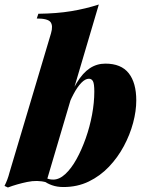

<svg xmlns="http://www.w3.org/2000/svg" viewBox="-52 -815 647 851"><path d="M342 -466Q326 -466 308.5 -448Q291 -430 274 -398Q257 -366 242 -325Q227 -284 216 -238L235 -336Q262 -405 288.5 -448.5Q315 -492 346 -512.5Q377 -533 415 -533Q485 -533 518.5 -490.5Q552 -448 552 -370Q552 -323 538 -270.5Q524 -218 497 -167.5Q470 -117 431 -76Q392 -35 341.5 -10.5Q291 14 229 14Q201 14 178.5 6Q156 -2 143 -13L150 -26Q158 -23 166 -21Q174 -19 184 -19Q211 -19 237.5 -43.5Q264 -68 287 -109.5Q310 -151 328 -202Q346 -253 356 -306.5Q366 -360 366 -409Q366 -444 360 -455Q354 -466 342 -466ZM153 -7Q114 -18 68.5 -8.5Q23 1 -17 16L-32 9Q-25 -5 -19.5 -19.5Q-14 -34 -10 -50L174 -667Q184 -701 172 -717Q160 -733 111 -733L118 -754Q200 -755 263.5 -765.5Q327 -776 386 -795Z"/></svg>

Font: Playfair Display Black
Style: Italic
Weight: 900
Italic angle: -14°
Designer: Claus Eggers Sørensen
Foundry: Claus Eggers Sørensen
Version: Version 1.203